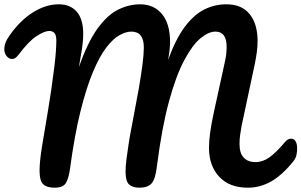

<svg xmlns="http://www.w3.org/2000/svg" viewBox="-21 -868 1402 893"><path d="M232 5Q198 5 180.5 -10.5Q163 -26 163 -74Q163 -117 174.5 -187.5Q186 -258 202 -352Q218 -446 232 -559Q237 -601 239 -630.5Q241 -660 241 -679Q241 -705 232 -714.5Q223 -724 208 -724Q186 -724 149 -700Q112 -676 65 -613Q50 -593 35 -593.5Q20 -594 9.5 -607.5Q-1 -621 -1 -638Q-1 -654 5 -670Q11 -686 27 -708Q75 -775 134 -811.5Q193 -848 252 -848Q306 -848 336 -813.5Q366 -779 366 -711Q366 -677 360 -638.5Q354 -600 346 -556Q387 -673 433.5 -736.5Q480 -800 530 -824Q580 -848 630 -848Q695 -848 732.5 -802.5Q770 -757 770 -672Q770 -658 768 -638.5Q766 -619 761 -590Q796 -686 838 -742.5Q880 -799 928.5 -823.5Q977 -848 1032 -848Q1103 -848 1140 -802.5Q1177 -757 1177 -677Q1177 -653 1173.5 -626Q1170 -599 1164 -570L1103 -284Q1099 -262 1096 -241.5Q1093 -221 1093 -198Q1093 -155 1113 -134.5Q1133 -114 1167 -114Q1201 -114 1232.5 -136.5Q1264 -159 1306 -209Q1314 -218 1320.5 -220.5Q1327 -223 1333 -223Q1347 -223 1354 -210.5Q1361 -198 1361 -178Q1361 -164 1358 -148Q1355 -132 1342 -116Q1290 -52 1239 -23.5Q1188 5 1132 5Q1046 5 998.5 -46Q951 -97 951 -181Q951 -211 956.5 -252Q962 -293 975 -352L1015 -535Q1021 -563 1027 -590.5Q1033 -618 1033 -651Q1033 -721 981 -721Q949 -721 911.5 -690Q874 -659 836 -588Q798 -517 765 -396.5Q732 -276 709 -96Q702 -35 684 -15Q666 5 628 5Q596 5 579.5 -10Q563 -25 563 -71Q563 -95 567.5 -130Q572 -165 578 -203.5Q584 -242 591 -276.5Q598 -311 602 -335Q614 -396 624.5 -456Q635 -516 641.5 -566.5Q648 -617 648 -647Q648 -721 590 -721Q565 -721 535 -704.5Q505 -688 473.5 -647Q442 -606 411.5 -533.5Q381 -461 353.5 -351Q326 -241 305 -86Q299 -40 286 -17.5Q273 5 232 5Z"/></svg>

Font: Pacifico
Style: Regular
Weight: 400
Designer: Vernon Adams
Foundry: Vernon Adams
Version: Version 3.010; ttfautohint (v1.8.4.7-5d5b)